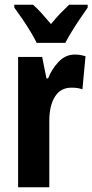

<svg xmlns="http://www.w3.org/2000/svg" viewBox="-20 -786 388 806"><path d="M294 -557Q304 -557 314.5 -555.5Q325 -554 339 -550L326 -411Q308 -418 280 -418Q234 -418 210.5 -380Q187 -342 187 -279V0H56V-547H157L175 -457H182Q197 -496 226 -526.5Q255 -557 294 -557ZM134 -606Q125 -625 108.5 -652.5Q92 -680 73.5 -707Q55 -734 40 -754V-766H119Q136 -751 155 -730Q174 -709 194 -685Q216 -712 233.5 -730Q251 -748 270 -766H348V-754Q334 -734 316 -707.5Q298 -681 281.5 -654Q265 -627 254 -606Z"/></svg>

Font: Noto Sans Khmer UI ExtraCondensed
Style: Bold
Weight: 700
Width: 2
Designer: Danh Hong and the Monotype Design Team
Foundry: Monotype Imaging Inc.
Version: Version 2.002; ttfautohint (v1.8.4.7-5d5b)